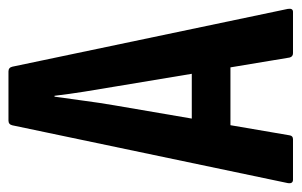

<svg xmlns="http://www.w3.org/2000/svg" viewBox="-146 -548 695 442"><g transform="rotate(-90 201.0 -327.5)"><path d="M8 0Q-2 0 0 -12L133 -646Q135 -655 144 -655H257Q266 -655 268 -646L401 -12Q403 0 394 0H299Q291 0 289 -8L222 -411Q216 -446 210.5 -480.5Q205 -515 201 -549H199Q194 -515 189.5 -480.5Q185 -446 179 -411L110 -8Q109 0 101 0ZM117 -144 133 -233H265L282 -144Z"/></g></svg>

Font: Sofia Sans Extra Condensed
Style: Bold
Weight: 700
Designer: Botio Nikoltchev, Ani Petrova
Foundry: lettersoup
Version: Version 4.101